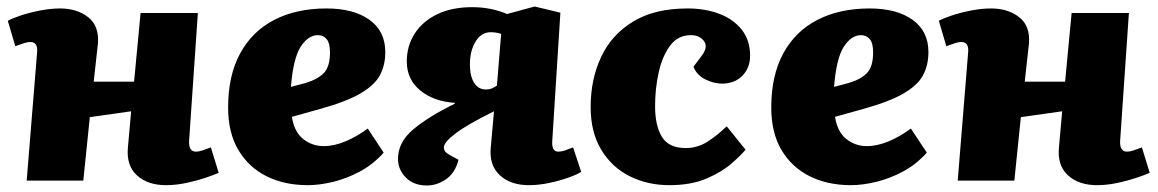

<svg xmlns="http://www.w3.org/2000/svg" viewBox="-20 -555 3557 590"><path d="M383 -213 256 -195 236 0H62L94 -394Q97 -426 73 -426Q65 -426 54 -422.5Q43 -419 27 -413L4 -491Q16 -498 42.5 -507Q69 -516 102 -522.5Q135 -529 165 -529Q216 -529 250.5 -502.5Q285 -476 281 -422Q278 -393 274.5 -363.5Q271 -334 268 -304H392L412 -515H588L561 -121Q560 -89 582 -89Q591 -89 601.5 -92.5Q612 -96 628 -102L652 -24Q639 -18 612.5 -9Q586 0 553.5 7Q521 14 490 14Q434 14 401 -16Q368 -46 373 -101Z M983 -529Q1067 -529 1115.5 -494Q1164 -459 1164 -395Q1164 -355 1147.5 -324Q1131 -293 1087 -267.5Q1043 -242 963 -220L877 -196Q884 -150 911.5 -128Q939 -106 975 -106Q1007 -106 1042.5 -121Q1078 -136 1110 -160L1159 -86Q1127 -50 1086 -28Q1045 -6 1003 4Q961 14 926 14Q854 14 799 -13.5Q744 -41 712.5 -94Q681 -147 681 -225Q681 -323 718 -391Q755 -459 823 -494Q891 -529 983 -529ZM994 -394Q994 -423 983.5 -435Q973 -447 957 -447Q927 -447 904 -411.5Q881 -376 874 -288L919 -300Q956 -311 975 -330.5Q994 -350 994 -394Z M1498 -213Q1417 -173 1380.5 -145.5Q1344 -118 1344 -102Q1344 -95 1348 -89.5Q1352 -84 1365 -77L1389 -64Q1379 -24 1351 -4.5Q1323 15 1292 15Q1251 15 1227 -9.5Q1203 -34 1203 -67Q1203 -118 1250 -157.5Q1297 -197 1377 -236L1378 -239Q1313 -243 1271.5 -277Q1230 -311 1230 -366Q1230 -414 1254.5 -452Q1279 -490 1324 -511.5Q1369 -533 1431 -533Q1489 -533 1538 -512L1623 -535L1702 -516L1677 -121Q1675 -89 1696 -89Q1705 -89 1715.5 -92.5Q1726 -96 1741 -102L1766 -27Q1754 -19 1727.5 -9.5Q1701 0 1668.5 7Q1636 14 1605 14Q1549 14 1516 -16.5Q1483 -47 1488 -101ZM1520 -451Q1504 -456 1488 -456Q1459 -456 1441.5 -427.5Q1424 -399 1424 -357Q1424 -321 1437 -300.5Q1450 -280 1473 -280Q1483 -280 1490.5 -283Q1498 -286 1507 -292Z M2093 -529Q2147 -529 2190.5 -512.5Q2234 -496 2259.5 -463.5Q2285 -431 2285 -384Q2285 -346 2261 -322Q2237 -298 2199 -298Q2174 -298 2147.5 -311Q2121 -324 2111 -350L2135 -382Q2157 -410 2143.5 -428.5Q2130 -447 2103 -447Q2063 -447 2039 -414.5Q2015 -382 2004 -332Q1993 -282 1993 -229Q1993 -169 2014 -134.5Q2035 -100 2087 -100Q2124 -100 2155.5 -120.5Q2187 -141 2213 -167L2271 -95Q2258 -79 2228.5 -53Q2199 -27 2151.5 -6.5Q2104 14 2037 14Q1970 14 1915 -13.5Q1860 -41 1827.5 -95Q1795 -149 1795 -226Q1795 -311 1827 -379.5Q1859 -448 1925 -488.5Q1991 -529 2093 -529Z M2652 -529Q2736 -529 2784.5 -494Q2833 -459 2833 -395Q2833 -355 2816.5 -324Q2800 -293 2756 -267.5Q2712 -242 2632 -220L2546 -196Q2553 -150 2580.5 -128Q2608 -106 2644 -106Q2676 -106 2711.5 -121Q2747 -136 2779 -160L2828 -86Q2796 -50 2755 -28Q2714 -6 2672 4Q2630 14 2595 14Q2523 14 2468 -13.5Q2413 -41 2381.5 -94Q2350 -147 2350 -225Q2350 -323 2387 -391Q2424 -459 2492 -494Q2560 -529 2652 -529ZM2663 -394Q2663 -423 2652.5 -435Q2642 -447 2626 -447Q2596 -447 2573 -411.5Q2550 -376 2543 -288L2588 -300Q2625 -311 2644 -330.5Q2663 -350 2663 -394Z M3244 -213 3117 -195 3097 0H2923L2955 -394Q2958 -426 2934 -426Q2926 -426 2915 -422.5Q2904 -419 2888 -413L2865 -491Q2877 -498 2903.5 -507Q2930 -516 2963 -522.5Q2996 -529 3026 -529Q3077 -529 3111.5 -502.5Q3146 -476 3142 -422Q3139 -393 3135.5 -363.5Q3132 -334 3129 -304H3253L3273 -515H3449L3422 -121Q3421 -89 3443 -89Q3452 -89 3462.5 -92.5Q3473 -96 3489 -102L3513 -24Q3500 -18 3473.5 -9Q3447 0 3414.5 7Q3382 14 3351 14Q3295 14 3262 -16Q3229 -46 3234 -101Z"/></svg>

Font: Literata 12pt ExtraBold
Style: Italic
Weight: 800
Italic angle: -2°
Designer: Latin by Veronika Burian and Jose Scaglione. Greek by Irene Vlachou. Cyrillic by Vera Evstafieva
Foundry: TypeTogether
Version: Version 3.002